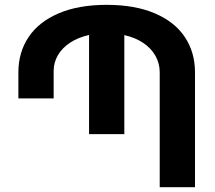

<svg xmlns="http://www.w3.org/2000/svg" viewBox="-20 -780 894 800"><path d="M792.5 -478.5V0H645.5V-478.5Q645.5 -515.6 627.7 -547.4Q609.9 -579.1 576.7 -601.3Q543.5 -623.5 498 -633.8V-221.2H351.1V-634.3Q305.2 -624 272 -602.1Q238.8 -580.1 221.2 -549.8Q203.6 -519.5 203.6 -484.9V-370.1H56.6V-478.5Q56.6 -562 99.1 -625.5Q141.6 -689 224.4 -724.4Q307.1 -759.8 424.3 -759.8Q542.5 -759.8 625.2 -724.4Q708 -689 750.2 -625.5Q792.5 -562 792.5 -478.5Z"/></svg>

Font: Mardoto
Style: Bold
Weight: 700
Designer: Christian Robertson, Vahan Hovhannisyan
Foundry: Google
Version: Version 1.000